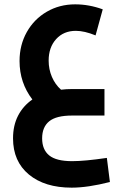

<svg xmlns="http://www.w3.org/2000/svg" viewBox="-20 -532 586 884"><path d="M486 306Q384 332 310 332Q186 332 113 271.5Q40 211 40 105Q40 46 63 1Q86 -44 129 -74Q70 -151 70 -251Q70 -325 103.5 -384.5Q137 -444 195.5 -478Q254 -512 326 -512Q390 -512 453 -489L420 -369Q369 -390 329 -390Q273 -390 238.5 -352Q204 -314 204 -253Q204 -213 219 -178Q234 -143 261 -119Q285 -122 312 -122H461V0H312Q239 0 206.5 26.5Q174 53 174 105Q174 157 206.5 183.5Q239 210 312 210Q370 210 472 195Z"/></svg>

Font: Cairo
Style: Bold
Weight: 700
Designer: Mohamed Gaber
Foundry: Kief Type Foundry
Version: Version 2.100